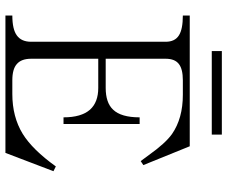

<svg xmlns="http://www.w3.org/2000/svg" viewBox="-85 -751 837 707"><g transform="rotate(90 333.5 -397.5)"><path d="M168 -795.9V-758.8H475.6V-795.9ZM37.1 1H543L610.4 -175.8L592.8 -184.6Q531.2 -98.6 472.7 -62.5Q410.2 -24.4 326.2 -24.4H275.4Q234.4 -24.4 215.8 -41Q196.3 -57.6 196.3 -93.8V-340.8H303.7Q356.4 -340.8 383.8 -310.5Q412.1 -278.3 412.1 -212.9H436.5V-493.2H412.1Q412.1 -424.8 383.8 -395.5Q358.4 -368.2 303.7 -368.2H196.3V-588.9Q196.3 -623 215.8 -637.7Q234.4 -652.3 275.4 -652.3H329.1Q416 -652.3 473.6 -612.3Q507.8 -587.9 550.8 -527.3L573.2 -497.1L587.9 -506.8L518.6 -677.7H37.1V-652.3Q87.9 -652.3 110.4 -637.7Q133.8 -623 133.8 -588.9V-93.8Q133.8 -57.6 110.4 -41Q87.9 -24.4 37.1 -24.4Z"/></g></svg>

Font: Batang
Style: Regular
Weight: 400
Version: Version 2.21